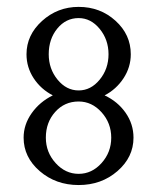

<svg xmlns="http://www.w3.org/2000/svg" viewBox="-20 -532 452 552"><path d="M47.9 -136.2Q47.9 -173.8 71 -206.5Q94.2 -239.3 131.8 -257.8Q97.7 -275.4 76.9 -306.9Q56.2 -338.4 56.2 -376Q56.2 -431.2 100.8 -471.7Q145.5 -512.2 206.1 -512.2Q268.1 -512.2 312 -472.4Q356 -432.6 356 -376Q356 -338.9 335.2 -307.1Q314.5 -275.4 280.8 -257.8Q318.4 -240.2 341.1 -207.8Q363.8 -175.3 363.8 -136.2Q363.8 -80.1 317.6 -40Q271.5 0 206.1 0Q140.6 0 94.2 -40Q47.9 -80.1 47.9 -136.2ZM111.8 -136.2Q111.8 -94.2 139.9 -63.2Q168 -32.2 206.1 -32.2Q244.1 -32.2 272 -63.2Q299.8 -94.2 299.8 -136.2Q299.8 -178.2 272 -209.2Q244.1 -240.2 206.1 -240.2Q165.5 -240.2 138.7 -210.2Q111.8 -180.2 111.8 -136.2ZM120.1 -376Q120.1 -334 145.5 -303Q170.9 -272 206.1 -272Q241.2 -272 266.6 -303Q292 -334 292 -376Q292 -418 266.6 -449Q241.2 -480 206.1 -480Q169.4 -480 144.8 -450Q120.1 -419.9 120.1 -376Z"/></svg>

Font: Gawaa
Style: Regular
Weight: 400
Designer: T. Christopher White
Version: Version 1.0